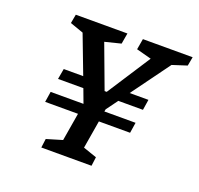

<svg xmlns="http://www.w3.org/2000/svg" viewBox="-101 -658 797 769"><g transform="rotate(20 297.5 -273.5)"><path d="M526 -489 407 -326H487L480 -281H375L339 -232L337 -222H470L463 -177H330L310 -58L368 -38L363 0H149L154 -38L221 -58L241 -177H101L108 -222H248L226 -281H118L126 -326H209L147 -489L90 -509L97 -547H317L309 -501L241 -484L310 -299H319L439 -484L375 -501L383 -547H595L588 -509Z"/></g></svg>

Font: Grenze
Style: Italic
Weight: 400
Italic angle: -10°
Designer: Renata Polastri
Foundry: Omnibus-Type
Version: Version 1.002; ttfautohint (v1.8)